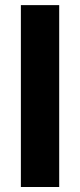

<svg xmlns="http://www.w3.org/2000/svg" viewBox="-20 -748 320 768"><path d="M216.8 -727.5V0H63.5V-727.5Z"/></svg>

Font: Konkhmer Sleokchher
Style: Regular
Weight: 400
Designer: Suon May Sophanith
Version: Version 1.000; ttfautohint (v1.8.4.7-5d5b);gftools[0.9.23]